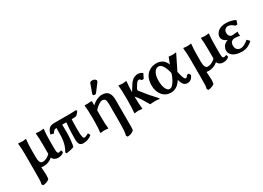

<svg xmlns="http://www.w3.org/2000/svg" viewBox="-16 -1534 3599 2626"><g transform="rotate(-30 1783.5 -221.0)"><path d="M230 -249V-153.8Q230 -47.9 280.8 -47.9Q314.9 -47.9 351.1 -66.9Q387.2 -85.9 403.8 -109.9L400.9 -106.9V-249Q400.9 -359.9 393.1 -423.8L395 -436Q429.2 -430.2 455.1 -430.2Q480.5 -430.2 516.1 -436L518.1 -423.8Q508.8 -362.3 508.8 -249V-127Q508.8 -65.9 520 -56.2Q527.3 -48.8 538.1 -48.8Q547.9 -48.8 577.1 -60.1L586.9 -24.9Q553.2 9.8 494.1 9.8Q463.4 9.8 440.2 -3.9Q417 -17.6 405.8 -43.9Q342.8 9.8 262.2 9.8Q248.5 9.8 226.1 5.9Q226.1 9.8 227.3 19.3Q228.5 28.8 229 34.2Q233.9 98.6 233.9 127Q233.9 165 228 194.8Q213.9 209 183.6 220.5Q153.3 231.9 126 231.9L111.8 208Q119.6 189 121.3 153.1Q123 117.2 123 25.9V-249Q123 -356.9 113.8 -423.8L116.2 -436Q152.3 -430.2 176.8 -430.2Q202.1 -430.2 236.8 -436L238.8 -423.8Q230 -365.7 230 -249Z M672.9 -210Q675.8 -260.7 675.8 -356Q649.9 -355.5 637.5 -345.9Q625 -336.4 604.5 -306.2L558.6 -319.8Q572.3 -376 599.6 -403.1Q627 -430.2 678.7 -430.2H940.4Q973.1 -430.2 1024.9 -434.1L1039.6 -419.9Q1033.2 -407.7 1024.4 -396.7Q1015.6 -385.7 1008.8 -379.4Q1002 -373 987.8 -360.8Q962.9 -356 930.7 -356H915.5Q911.6 -293.9 911.6 -206.1Q911.6 -152.8 913.6 -127.9Q917 -82.5 923.6 -66.7Q930.2 -50.8 942.9 -50.8Q961.4 -50.8 1011.7 -77.1L1029.8 -41Q972.2 9.8 892.6 9.8Q857.4 9.8 839.6 -9.5Q821.8 -28.8 818.8 -75.2Q817.9 -86.4 817.9 -120.1Q817.9 -236.8 830.6 -356H765.6Q767.6 -317.9 767.6 -241.2Q767.6 -179.2 761 -113Q754.4 -46.9 745.6 -15.1Q706.5 2 622.6 14.2L611.8 -5.9Q664.6 -89.4 672.9 -210Z M1404.3 -371.1Q1380.9 -371.1 1345.2 -347.7Q1309.6 -324.2 1274.4 -282.2L1278.3 -285.2V-181.2Q1278.3 -65.4 1286.6 -5.9L1284.7 5.9Q1248.5 0 1223.6 0Q1197.8 0 1163.6 5.9L1161.6 -5.9Q1171.4 -72.3 1171.4 -181.2V-233.9Q1171.4 -361.8 1161.6 -421.9L1163.6 -432.1Q1215.8 -426.8 1255.4 -435.1Q1269.5 -435.1 1273.9 -432.1Q1278.3 -429.2 1278.3 -419.9V-365.2Q1318.4 -403.3 1360.8 -421.6Q1403.3 -439.9 1434.6 -439.9Q1506.8 -439.9 1537.6 -400.6Q1568.4 -361.3 1568.4 -279.8V137.2Q1568.4 175.8 1563.5 194.8Q1519 233.9 1459.5 233.9L1445.3 210Q1461.4 169.4 1461.4 2V-276.9Q1461.4 -331.5 1448.5 -351.3Q1435.5 -371.1 1404.3 -371.1ZM1424.3 -675.8Q1445.3 -675.8 1462.9 -664.6Q1480.5 -653.3 1480.5 -637.2Q1480.5 -630.4 1471.7 -616.2Q1424.8 -552.2 1381.3 -497.1Q1373 -486.8 1358.4 -486.8Q1345.7 -486.8 1338.1 -492.2Q1330.6 -497.6 1330.6 -504.9Q1330.6 -507.3 1332.5 -517.1L1383.3 -657.2Q1390.6 -675.8 1424.3 -675.8Z M1707 -181.2V-249Q1707 -353 1699.2 -423.8L1701.2 -436Q1735.4 -430.2 1761.2 -430.2Q1786.1 -430.2 1822.3 -436L1824.2 -423.8Q1814.9 -351.6 1814.9 -262.2Q1824.2 -275.4 1848.1 -314.9V-314Q1858.4 -331.1 1862.8 -338.6Q1867.2 -346.2 1878.2 -362.5Q1889.2 -378.9 1897 -387.2Q1904.8 -395.5 1918 -407.5Q1931.2 -419.4 1943.4 -425Q1955.6 -430.7 1971.9 -435.3Q1988.3 -439.9 2006.3 -439.9Q2043.5 -439.9 2078.1 -415L2079.1 -412.1L2043.9 -339.8H2013.2Q2006.3 -350.6 1997.3 -357.9Q1988.3 -365.2 1981 -365.2Q1974.6 -365.2 1970.2 -363.5Q1965.8 -361.8 1955.8 -354.2Q1945.8 -346.7 1931.2 -325.7Q1916.5 -304.7 1897.9 -271H1898.9L1893.1 -254.9Q1893.1 -246.1 1896 -240.2Q1997.1 -110.4 2097.2 -3.9L2095.2 6.8Q2067.4 0 2022 0Q1989.7 0 1948.2 4.9Q1901.9 -75.7 1876.5 -114.5Q1851.1 -153.3 1814.9 -193.8V-181.2Q1814.9 -82 1824.2 -5.9L1822.3 5.9Q1786.1 0 1761.2 0Q1735.4 0 1701.2 5.9L1699.2 -5.9Q1707 -76.7 1707 -181.2Z M2582.5 -90.8 2612.8 -96.2 2630.9 -64.9Q2602.5 9.8 2534.7 9.8Q2466.3 9.8 2442.9 -92.8L2441.4 -96.2Q2374.5 9.8 2276.9 9.8Q2193.8 9.8 2142.8 -51.3Q2091.8 -112.3 2091.8 -211.9Q2091.8 -262.2 2105 -302.5Q2118.2 -342.8 2138.9 -367.9Q2159.7 -393.1 2187.3 -409.9Q2214.8 -426.8 2241.5 -433.3Q2268.1 -439.9 2295.4 -439.9Q2411.6 -439.9 2452.6 -332Q2465.8 -367.7 2491.7 -433.1Q2512.7 -433.1 2522.5 -431.2L2550.8 -428.2Q2556.6 -428.2 2566.2 -429.7Q2575.7 -431.2 2577.6 -431.2Q2585.4 -433.1 2609.9 -433.1L2489.7 -189.9L2491.7 -192.9Q2493.2 -181.6 2498.5 -161.6Q2503.9 -141.6 2504.9 -136.2Q2524.4 -60.1 2546.9 -60.1Q2566.9 -60.1 2582.5 -90.8ZM2286.6 -43Q2319.8 -43 2355.7 -96.4Q2391.6 -149.9 2413.6 -223.1L2412.6 -221.2Q2412.1 -225.1 2410.2 -231.9Q2408.2 -238.8 2407.7 -241.2Q2390.6 -308.1 2363.5 -347.7Q2336.4 -387.2 2302.7 -387.2Q2259.8 -387.2 2233.2 -341.1Q2206.5 -294.9 2206.5 -219.2Q2206.5 -140.6 2228.3 -91.8Q2250 -43 2286.6 -43Z M2838.4 -249V-153.8Q2838.4 -47.9 2889.2 -47.9Q2923.3 -47.9 2959.5 -66.9Q2995.6 -85.9 3012.2 -109.9L3009.3 -106.9V-249Q3009.3 -359.9 3001.5 -423.8L3003.4 -436Q3037.6 -430.2 3063.5 -430.2Q3088.9 -430.2 3124.5 -436L3126.5 -423.8Q3117.2 -362.3 3117.2 -249V-127Q3117.2 -65.9 3128.4 -56.2Q3135.7 -48.8 3146.5 -48.8Q3156.2 -48.8 3185.5 -60.1L3195.3 -24.9Q3161.6 9.8 3102.5 9.8Q3071.8 9.8 3048.6 -3.9Q3025.4 -17.6 3014.2 -43.9Q2951.2 9.8 2870.6 9.8Q2856.9 9.8 2834.5 5.9Q2834.5 9.8 2835.7 19.3Q2836.9 28.8 2837.4 34.2Q2842.3 98.6 2842.3 127Q2842.3 165 2836.4 194.8Q2822.3 209 2792 220.5Q2761.7 231.9 2734.4 231.9L2720.2 208Q2728 189 2729.7 153.1Q2731.4 117.2 2731.4 25.9V-249Q2731.4 -356.9 2722.2 -423.8L2724.6 -436Q2760.7 -430.2 2785.2 -430.2Q2810.5 -430.2 2845.2 -436L2847.2 -423.8Q2838.4 -365.7 2838.4 -249Z M3397.9 -391.1Q3375.5 -390.1 3355.7 -372.6Q3335.9 -355 3335.9 -320.8Q3335.9 -287.1 3352.3 -269Q3368.7 -251 3395 -251Q3405.8 -251 3443.8 -255.9Q3459.5 -257.8 3479 -257.8Q3479 -256.8 3478.5 -251.5Q3478 -246.1 3478 -245.1Q3478 -242.2 3477.5 -236.3Q3477.1 -230.5 3477.1 -226.1Q3477.1 -210 3482.9 -192.9Q3481 -192.9 3462.4 -195.6Q3443.8 -198.2 3424.8 -200.2Q3405.8 -202.1 3396 -202.1Q3385.3 -202.1 3374.5 -198.5Q3363.8 -194.8 3352.8 -186.8Q3341.8 -178.7 3335 -162.6Q3328.1 -146.5 3328.1 -124Q3328.1 -83 3348.9 -61Q3369.6 -39.1 3407.2 -39.1Q3458 -39.1 3529.3 -101.1L3566.9 -63Q3540 -33.2 3497.3 -12Q3454.6 9.3 3402.8 9.8Q3353 9.8 3314.9 -0.7Q3276.9 -11.2 3255.4 -29.1Q3233.9 -46.9 3223.4 -66.9Q3212.9 -86.9 3212.9 -108.9Q3212.9 -147.9 3234.9 -179.2Q3256.8 -210.4 3305.2 -228Q3270 -239.7 3249 -263.4Q3228 -287.1 3228 -318.8Q3228 -332 3232.9 -347.2Q3237.8 -362.3 3250.2 -379.2Q3262.7 -396 3281 -409.2Q3299.3 -422.4 3329.1 -431.2Q3358.9 -439.9 3395 -439.9Q3432.1 -440.4 3473.4 -430.7Q3514.6 -420.9 3543.9 -405.8Q3542.5 -392.6 3525.9 -345.2L3492.2 -344.2Q3473.6 -365.7 3448.2 -378.4Q3422.9 -391.1 3397.9 -391.1Z"/></g></svg>

Font: Linear Smooth
Style: Bold
Weight: 700
Designer: Philipp H. Poll, Flanker
Foundry: Philipp H. Poll, reworked by Flanker
Version: Version 1.061 | FøM Fix